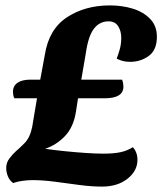

<svg xmlns="http://www.w3.org/2000/svg" viewBox="-20 -680 621 711"><path d="M33 -316Q30 -322 29 -329Q28 -336 28 -340Q28 -362 45 -373.5Q62 -385 91 -385H129L146 -477Q161 -572 228 -616Q295 -660 387 -660Q432 -660 471.5 -648Q511 -636 536 -610Q561 -584 561 -544Q561 -495 531 -473Q501 -451 462 -451Q434 -451 412 -463Q418 -478 423.5 -497.5Q429 -517 429 -540Q429 -565 417.5 -583Q406 -601 382 -601Q349 -601 328 -574Q307 -547 298 -484L281 -385H432Q435 -378 436 -371Q437 -364 437 -359Q437 -316 367 -316H269L261 -265Q252 -209 220.5 -176Q189 -143 147 -129Q182 -124 221.5 -120Q261 -116 298.5 -113.5Q336 -111 364 -111Q399 -111 424.5 -116Q450 -121 472 -135Q489 -116 489 -88Q489 -47 452 -18Q415 11 358 11Q319 11 274 5Q229 -1 184 -7Q139 -13 100 -13Q81 -13 61 -10Q41 -7 29 -2Q16 -11 9.5 -26.5Q3 -42 3 -58Q3 -78 15 -93.5Q27 -109 39 -120Q50 -129 70.5 -149.5Q91 -170 99 -209L117 -316Z"/></svg>

Font: Sansita Swashed SemiBold
Style: Regular
Weight: 600
Designer: Pablo Cosgaya
Foundry: Omnibus-Type
Version: Version 1.003; ttfautohint (v1.8.3)